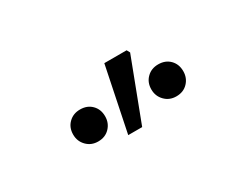

<svg xmlns="http://www.w3.org/2000/svg" viewBox="-38 -904 619 489"><g transform="rotate(-30 271.0 -659.5)"><path d="M162.5 -588.5Q142.2 -588.5 128.9 -602.2Q115.6 -615.8 115.6 -635.5Q115.6 -656.1 128.9 -669.2Q142.2 -682.4 162.5 -682.4Q183.5 -682.4 196.5 -669.2Q209.5 -656.1 209.5 -635.5Q209.5 -615.8 196.5 -602.2Q183.5 -588.5 162.5 -588.5ZM392.4 -588.5Q372 -588.5 358.8 -602.2Q345.5 -615.8 345.5 -635.5Q345.5 -656.1 358.8 -669.2Q372 -682.4 392.4 -682.4Q413.4 -682.4 426.4 -669.2Q439.3 -656.1 439.3 -635.5Q439.3 -615.8 426.4 -602.2Q413.4 -588.5 392.4 -588.5ZM236.4 -564.4 275.3 -753.6H340.9L345.9 -744.4L277.4 -564.4Z"/></g></svg>

Font: SourceSans3VF
Style: Regular
Weight: 200
Designer: Paul D. Hunt
Foundry: Adobe
Version: Version 3.052;hotconv 1.1.0;makeotfexe 2.6.0